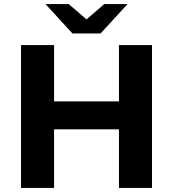

<svg xmlns="http://www.w3.org/2000/svg" viewBox="-20 -921 848 941"><path d="M473 -757 605 -901H491L404 -826L317 -901H203L335 -757ZM563 -700V-424H245V-700H83V0H245V-287H563V0H725V-700Z"/></svg>

Font: Montserrat Lite
Style: Bold
Weight: 700
Designer: Julieta Ulanovsky
Foundry: Julieta Ulanovsky
Version: Version 7.200;PS 007.200;hotconv 1.0.88;makeotf.lib2.5.64775